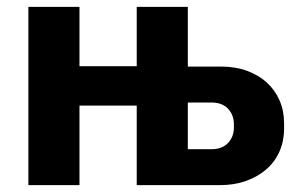

<svg xmlns="http://www.w3.org/2000/svg" viewBox="-20 -540 873 560"><path d="M62.8 0H211.8V-232H378.8V0H527.8V-520H378.8V-347H211.8V-520H62.8ZM501.8 0H620.8Q663.5 0 698 -12.4Q732.4 -24.8 757.3 -46.6Q782.2 -68.4 795.4 -98.7Q808.6 -129 808.6 -164.8V-181Q808.6 -216.8 795.4 -247.1Q782.2 -277.4 758.3 -299.2Q734.4 -321 700.6 -333.4Q666.7 -345.8 625.2 -345.8H501.8V-241H597Q627.8 -241 645 -222.9Q662.2 -204.8 662.2 -177.2V-168.6Q662.2 -141 645 -122.9Q627.8 -104.8 597 -104.8H501.8Z"/></svg>

Font: Fixel Variable
Style: Regular
Weight: 100
Width: 3
Designer: AlfaBravo + MacPaw
Foundry: Kyrylo Tkachov, Marchela Mozhyna, Serhii Makarenko, Maria Weinstein, Zakhar Kryvoshyya
Version: Version 1.211